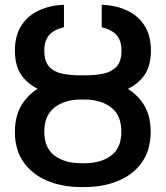

<svg xmlns="http://www.w3.org/2000/svg" viewBox="-20 -757 679 787"><path d="M314 -438H325.2Q404.3 -438 465.6 -412.8Q526.9 -387.7 562.3 -338.9Q597.7 -290 597.7 -217.8Q597.7 -142.6 562 -92Q526.4 -41.5 465.1 -15.9Q403.8 9.8 325.2 9.8H314Q235.8 9.8 174.3 -15.9Q112.8 -41.5 76.9 -91.8Q41 -142.1 41 -216.8Q41 -289.1 76.2 -338.4Q111.3 -387.7 173.1 -412.8Q234.9 -438 314 -438ZM325.2 -349.1H314Q245.1 -349.1 203.4 -316.4Q161.6 -283.7 161.6 -216.8Q161.6 -150.9 203.4 -119.4Q245.1 -87.9 314 -87.9H325.2Q394 -87.9 435.8 -119.4Q477.5 -150.9 477.5 -217.8Q477.5 -283.7 435.8 -316.4Q394 -349.1 325.2 -349.1ZM311 -448.2H328.1Q370.6 -448.2 404.3 -455.3Q438 -462.4 458 -484.1Q478 -505.9 478 -549.3Q478 -590.8 457.8 -613.3Q437.5 -635.7 397 -645.5V-737.3Q455.1 -735.4 500.7 -714.1Q546.4 -692.9 572.5 -651.9Q598.6 -610.8 598.6 -549.3Q598.6 -478 562.3 -436.5Q525.9 -395 464.4 -377.4Q402.8 -359.9 328.1 -359.9H311Q235.8 -359.9 174.8 -377.4Q113.8 -395 77.4 -436.5Q41 -478 41 -549.3Q41 -610.8 67.4 -651.9Q93.8 -692.9 139.2 -714.1Q184.6 -735.4 242.2 -737.3V-645.5Q200.7 -635.7 181.2 -613Q161.6 -590.3 161.6 -549.3Q161.6 -505.4 181.6 -483.6Q201.7 -461.9 235.4 -455.1Q269 -448.2 311 -448.2Z"/></svg>

Font: Inter 17pt Medium
Style: Regular
Weight: 500
Version: Version 4.001;git-66647c0bb